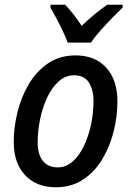

<svg xmlns="http://www.w3.org/2000/svg" viewBox="-20 -782 554 811"><path d="M216 9Q134 9 86 -42Q38 -93 38 -183Q38 -243 53.5 -307Q69 -371 101 -425.5Q133 -480 182.5 -514Q232 -548 299 -548Q382 -548 429 -496Q476 -444 476 -353Q476 -290 460 -226.5Q444 -163 412 -109.5Q380 -56 331 -23.5Q282 9 216 9ZM224 -75Q258 -75 285.5 -98.5Q313 -122 333 -162.5Q353 -203 364 -253.5Q375 -304 375 -358Q375 -401 356 -432.5Q337 -464 293 -464Q256 -464 227 -437.5Q198 -411 178.5 -368.5Q159 -326 149 -276.5Q139 -227 139 -181Q139 -130 161 -102.5Q183 -75 224 -75ZM266 -602Q258 -624 245 -651.5Q232 -679 218 -705Q204 -731 193 -750L194 -762H255Q270 -747 288.5 -723.5Q307 -700 325 -673Q383 -728 433 -762H498V-750Q481 -734 454.5 -707Q428 -680 403 -651.5Q378 -623 364 -602Z"/></svg>

Font: Noto Sans SemiCondensed Medium
Style: Italic
Weight: 500
Width: 4
Italic angle: -12°
Designer: Monotype Design Team
Foundry: Monotype Imaging Inc.
Version: Version 2.013; ttfautohint (v1.8.4.7-5d5b)